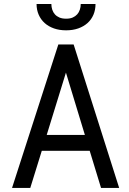

<svg xmlns="http://www.w3.org/2000/svg" viewBox="-20 -931 640 951"><path d="M424.3 -184.1H187L129.9 0H39.6L269 -710.9H344.7L570.3 0H480.5ZM211.4 -262.7H400.4L306.6 -571.3ZM453.1 -911.1Q453.1 -882.3 442.9 -858.2Q432.6 -834 413.6 -816.9Q394.5 -799.8 367.7 -790.3Q340.8 -780.8 307.6 -780.8Q273.9 -780.8 247.1 -790.3Q220.2 -799.8 201.2 -816.9Q182.1 -834 171.6 -858.2Q161.1 -882.3 161.1 -911.1H234.4Q234.4 -896.5 238.8 -883.1Q243.2 -869.6 252 -859.9Q260.7 -850.1 274.4 -844.2Q288.1 -838.4 307.6 -838.4Q326.7 -838.4 340.1 -844.2Q353.5 -850.1 362.3 -859.9Q371.1 -869.6 375.5 -883.1Q379.9 -896.5 379.9 -911.1Z"/></svg>

Font: Roboto Mono
Style: Regular
Weight: 400
Designer: Google
Version: Version 2.000985; 2015; ttfautohint (v1.3)